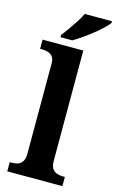

<svg xmlns="http://www.w3.org/2000/svg" viewBox="-142 -1014 649 1070"><g transform="rotate(15 182.0 -479.5)"><path d="M17 0V-53H29Q50 -53 65.5 -59Q81 -65 90.5 -80.5Q100 -96 100 -124V-646Q100 -673 88 -686Q76 -699 59.5 -703Q43 -707 29 -707H17V-760H252V-124Q252 -96 261.5 -80.5Q271 -65 287.5 -59Q304 -53 323 -53H335V0ZM110 -812Q125 -831 143.5 -857Q162 -883 179.5 -910Q197 -937 207 -959H364V-949Q355 -936 334 -916Q313 -896 285.5 -874Q258 -852 230 -832.5Q202 -813 178 -799H110Z"/></g></svg>

Font: Noto Serif Myanmar
Style: Regular
Weight: 400
Designer: Ben Mitchell and the Monotype Design Team
Foundry: Monotype Imaging Inc.
Version: Version 2.106